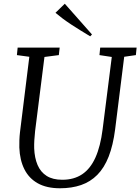

<svg xmlns="http://www.w3.org/2000/svg" viewBox="-20 -998 752 1028"><path d="M645 -694 596.5 -306Q585.5 -220 561.8 -159.5Q538 -99 501 -61.8Q464 -24.5 414 -7.2Q364 10 301 10Q230 10 182.5 -16.5Q135 -43 110.5 -92Q86 -141 83.5 -208Q83 -227 83.8 -247.8Q84.5 -268.5 87 -290L137 -694L70.5 -703L74.5 -743H299.5L295 -703L218 -693L168 -296.5Q165 -270 163.8 -247.5Q162.5 -225 163 -204Q165 -152.5 181.2 -114.5Q197.5 -76.5 230 -56Q262.5 -35.5 313.5 -35.5Q376 -35.5 420 -65Q464 -94.5 491 -154.5Q518 -214.5 529.5 -306L578.5 -693L512.5 -703L516.5 -743H711.5L707.5 -703ZM463 -803.5Q436.5 -819.5 410.5 -835.5Q384.5 -851.5 360.2 -867.5Q336 -883.5 315 -899.2Q294 -915 277 -929.5L327 -978L472.5 -813.5Z"/></svg>

Font: Merriweather 7pt Light
Style: Italic
Weight: 300
Italic angle: -7.8°
Designer: Eben Sorkin
Foundry: Eben Sorkin
Version: Version 2.200;gftools[0.9.31]